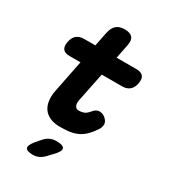

<svg xmlns="http://www.w3.org/2000/svg" viewBox="-223 -819 1047 1173"><g transform="rotate(30 300.0 -232.5)"><path d="M486 -530Q520 -530 534 -513.5Q548 -497 542 -463Q536 -429 516 -412Q496 -395 462 -395H320L279 -194Q276 -180 276.5 -169Q277 -158 281 -150Q285 -142 291.5 -138Q298 -134 308 -134Q326 -134 343 -140Q360 -146 381 -172Q398 -193 421 -193.5Q444 -194 463 -178Q485 -159 485 -138Q485 -117 471 -97Q447 -61 423 -39.5Q399 -18 372.5 -7.5Q346 3 317.5 6Q289 9 257 9Q216 9 187 -4Q158 -17 141.5 -40.5Q125 -64 121 -97Q117 -130 125 -170L170 -395H93Q60 -395 46.5 -411.5Q33 -428 39 -461Q45 -496 65 -513Q85 -530 120 -530H197L217 -630Q225 -668 246 -686.5Q267 -705 305 -705Q343 -705 359 -686.5Q375 -668 367 -630L347 -530ZM172 168 199 137Q216 116 237 105.5Q258 95 283 95Q334 95 340 114.5Q346 134 307 173L276 206Q259 223 240.5 231.5Q222 240 200 240Q156 240 149 222.5Q142 205 172 168Z"/></g></svg>

Font: Maple Mono NL ExtraBold
Style: Italic
Weight: 800
Italic angle: -10°
Monospace: yes
Designer: subframe7536
Version: Version 7.000